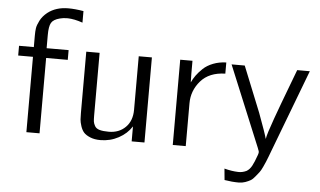

<svg xmlns="http://www.w3.org/2000/svg" viewBox="-57 -794 1768 1061"><g transform="rotate(5 827.5 -263.5)"><path d="M27 -418V-472H109V-535Q109 -560 111.5 -577Q114 -594 127 -619.5Q140 -645 166 -666Q212 -702 281 -702Q318 -702 365 -694V-630Q319 -646 282 -647Q256 -647 239 -642Q203 -633 191.5 -613Q180 -593 180 -545V-472H302V-418H182V0H109V-418Z M400 -133V-472H474V-124Q474 -102 475.5 -91Q477 -80 484.5 -66.5Q492 -53 511 -47.5Q530 -42 562 -42Q619 -42 655 -78Q691 -114 691 -175V-472H764V0H693V-83Q667 -42 620.5 -17Q574 8 520 8Q487 8 463 -2Q439 -12 427.5 -25Q416 -38 409 -59.5Q402 -81 401 -96Q400 -111 400 -133Z M921 0V-473H989V-400Q989 -392 989.5 -376.5Q990 -361 990 -353Q999 -373 1012.5 -392Q1026 -411 1048 -432Q1070 -453 1103.5 -466Q1137 -479 1176 -480V-418Q1087 -416 1040 -362Q993 -308 993 -238V0Z M1206 -472H1279Q1286 -456 1381 -219Q1422 -109 1430 -78Q1434 -105 1466.5 -195Q1499 -285 1534.5 -378Q1570 -471 1570 -472H1640L1464 -8L1455 16Q1445 41 1442.5 47.5Q1440 54 1429.5 76.5Q1419 99 1412 107.5Q1405 116 1392 132.5Q1379 149 1367 156Q1355 163 1338 169Q1321 175 1302 175Q1265 175 1223 168L1217 105Q1258 116 1294 117Q1317 118 1340 107Q1357 97 1368.5 76Q1380 55 1394 15Q1398 4 1398 -2Q1398 -5 1397 -8Q1396 -11 1394 -15.5Q1392 -20 1391 -24Z"/></g></svg>

Font: Coval
Style: ExtraLight
Weight: 250
Foundry: Context Ltd
Version: Version 001.000